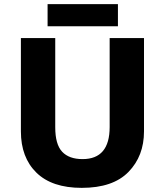

<svg xmlns="http://www.w3.org/2000/svg" viewBox="-20 -898 796 928"><path d="M676 -714H510V-284Q510 -129 379 -129Q314 -129 280.5 -164.5Q247 -200 247 -283V-714H81V-263Q81 -137 156 -63.5Q231 10 375 10Q526 10 601 -67Q676 -144 676 -263ZM550 -878V-771H210V-878Z"/></svg>

Font: Noto Sans UI Extra
Style: Regular
Weight: 800
Designer: Monotype Design Team
Foundry: Monotype Imaging Inc.
Version: Version 1.901